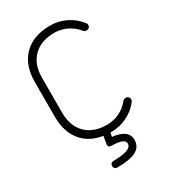

<svg xmlns="http://www.w3.org/2000/svg" viewBox="-224 -823 1012 1149"><g transform="rotate(-30 282.5 -248.5)"><path d="M314 18Q197 18 131.5 -47.5Q66 -113 66 -230V-469Q66 -586 131.5 -651.5Q197 -717 314 -717Q371 -717 422 -692Q473 -667 508 -622Q515 -614 514 -604Q513 -594 505 -587Q496 -581 485.5 -582.5Q475 -584 469 -591Q441 -627 400 -647Q359 -667 314 -667Q221 -667 168.5 -614.5Q116 -562 116 -469V-230Q116 -137 168.5 -84.5Q221 -32 314 -32Q359 -32 400 -51.5Q441 -71 469 -107Q475 -115 485.5 -116.5Q496 -118 505 -111Q513 -105 514 -94.5Q515 -84 508 -76Q473 -31 422 -6.5Q371 18 314 18ZM238 220Q228 220 221.5 213.5Q215 207 215 197Q215 187 221.5 180.5Q228 174 238 174Q364 174 364 127Q364 90 274 90Q248 90 252 66L264 -7Q266 -15 272 -21Q278 -27 287 -27Q298 -27 305 -19Q312 -11 310 0L302 45Q410 57 410 127Q410 175 368.5 197.5Q327 220 238 220Z"/></g></svg>

Font: Zen Kurenaido
Style: Regular
Weight: 400
Designer: Yoshimichi Ohira
Foundry: Positype
Version: Version 1.001